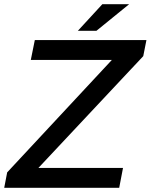

<svg xmlns="http://www.w3.org/2000/svg" viewBox="-29 -890 714 910"><path d="M-9 0 5 -73 532 -639 546 -606H117L136 -700H665L650 -624L122 -61L108 -94H554L536 0ZM340 -744 456 -870H583L428 -744Z"/></svg>

Font: REM
Style: Italic
Weight: 400
Italic angle: -11°
Designer: Octavio Pardo
Foundry: Ashler Design
Version: Version 1.005;gftools[0.9.28]